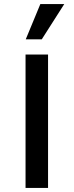

<svg xmlns="http://www.w3.org/2000/svg" viewBox="-20 -927 363 947"><path d="M106 0V-658H217V0ZM107 -733 179 -907H297L186 -733Z"/></svg>

Font: Ysabeau Infant SemiBold
Style: Regular
Weight: 600
Designer: Christian Thalmann (Catharsis Fonts)
Version: Version 2.002; featfreeze: ss01,ss02,lnum